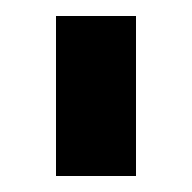

<svg xmlns="http://www.w3.org/2000/svg" viewBox="-20 -720 240 240"><path d="M50 -500H150V-700H50Z"/></svg>

Font: Connection Serif
Style: Regular
Weight: 400
Version: Version 0.2